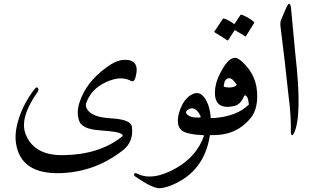

<svg xmlns="http://www.w3.org/2000/svg" viewBox="-20 -715 1661 1016"><path d="M671 -288Q610 -320 519 -269Q459 -234 436 -169Q432 -157 438 -143Q459 -95 566 -89Q674 -83 678 -44Q688 33 633 78Q489 193 306 201Q87 210 64 39Q54 -39 102 -145Q116 -174 131.5 -199Q147 -224 165 -246Q175 -258 181 -248Q186 -239 180 -230Q81 -91 116 -4Q161 109 316 106Q506 103 624 9Q634 2 625 -5Q608 -19 512 -25Q414 -31 399 -75Q383 -120 401 -174Q437 -282 542 -357Q568 -377 591 -387Q614 -397 633 -398Q724 -404 697 -305Q689 -277 671 -288Z M1089 11Q1058 189 900 260Q880 269 861 274.5Q842 280 825 281Q789 283 697 220Q686 212 690 205Q694 198 704 203Q787 246 913 174Q1020 113 1059 5Q1059 1 1056 0Q982 -2 949 -20Q914 -40 923 -98Q924 -105 926 -112.5Q928 -120 931 -129Q952 -191 993 -214Q1034 -237 1062 -198Q1091 -158 1095 -90Q1099 -90 1102.5 -90.5Q1106 -91 1110 -91Q1125 -91 1128 -68Q1131 -46 1125 -23Q1119 0 1110 0H1091Q1091 3 1089 11ZM1041 -101Q1021 -143 993 -142Q976 -139 966 -126Q961 -120 968 -112Q984 -91 1037 -93Q1043 -93 1041 -101Z M1224 -409Q1237 -409 1256 -393Q1346 -315 1341 -195Q1338 -132 1310 -95Q1236 0 1109 0Q1096 0 1090 -23Q1087 -34 1087.5 -46Q1088 -58 1090 -68Q1094 -88 1109 -90Q1234 -99 1297 -162Q1294 -193 1288 -201Q1281 -212 1276 -210Q1272 -209 1271 -206Q1254 -162 1219 -154Q1109 -130 1118 -239Q1122 -291 1158 -351Q1192 -409 1224 -409ZM1191 -301Q1169 -300 1164 -262Q1164 -256 1165 -256Q1185 -250 1206 -253Q1226 -256 1233 -266Q1210 -303 1191 -301ZM1252 -635Q1254 -638 1260 -637Q1277 -630 1293 -621Q1309 -612 1323 -600Q1327 -596 1324 -592L1281 -523Q1279 -520 1273 -525Q1270 -528 1257.5 -535.5Q1245 -543 1222 -556L1188 -503Q1185 -499 1179 -504Q1175 -507 1159.5 -517Q1144 -527 1116 -544Q1112 -546 1115 -549L1159 -615Q1161 -618 1166 -617Q1181 -612 1194.5 -604Q1208 -596 1220 -587Z M1493 -670Q1514 -719 1520 -672L1543 -427Q1581 -96 1534 -7Q1527 5 1523 -1Q1519 -6 1519 -18Q1521 -102 1507 -207Q1507 -211 1486 -397L1464 -578Q1462 -598 1468 -612Z"/></svg>

Font: Amiri Modified
Style: Regular
Weight: 400
Version: 0.117-H1